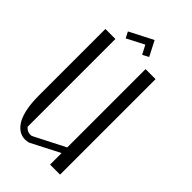

<svg xmlns="http://www.w3.org/2000/svg" viewBox="-282 -1038 1126 1126"><g transform="rotate(45 281.0 -475.0)"><path d="M292 -950.2 339.8 -857.4 301.8 -836.9 272.5 -892.6 165 -836.9 145.5 -875ZM458 -792V0H375V-95.7L196.3 -3.9Q178.7 0 167 0Q110.4 0 75.2 -61.5Q42 -124 42 -240.2V-792H125V-63.5Q144.5 -42 167 -42Q176.8 -42 180.7 -43L375 -142.6V-792Z"/></g></svg>

Font: wanta
Style: Medium
Weight: 500
Version: Version 0.91